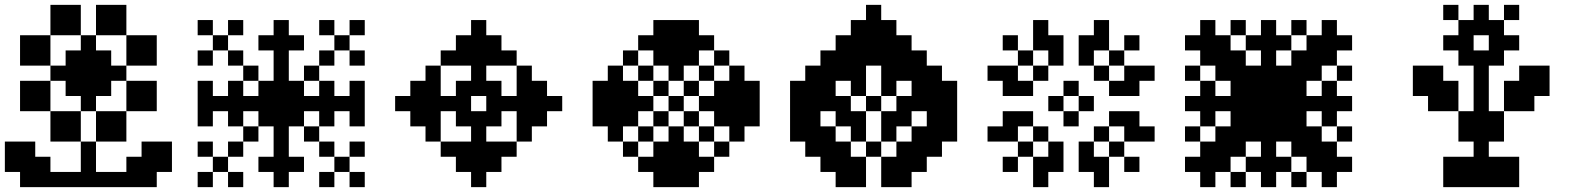

<svg xmlns="http://www.w3.org/2000/svg" viewBox="-20 -770 6516 790"><path d="M187.5 -500H250V-437.5H187.5ZM250 -562.5H312.5V-500H250ZM250 -500H312.5V-437.5H250ZM250 -437.5H312.5V-375H250ZM312.5 -625H375V-562.5H312.5ZM312.5 -562.5H375V-500H312.5ZM312.5 -500H375V-437.5H312.5ZM312.5 -437.5H375V-375H312.5ZM312.5 -375H375V-312.5H312.5ZM375 -562.5H437.5V-500H375ZM375 -500H437.5V-437.5H375ZM375 -437.5H437.5V-375H375ZM437.5 -500H500V-437.5H437.5ZM250 -687.5H312.5V-625H250ZM250 -750H312.5V-687.5H250ZM187.5 -750H250V-687.5H187.5ZM187.5 -687.5H250V-625H187.5ZM375 -687.5H437.5V-625H375ZM375 -750H437.5V-687.5H375ZM437.5 -750H500V-687.5H437.5ZM437.5 -687.5H500V-625H437.5ZM125 -562.5H187.5V-500H125ZM62.5 -562.5H125V-500H62.5ZM125 -625H187.5V-562.5H125ZM62.5 -625H125V-562.5H62.5ZM125 -437.5H187.5V-375H125ZM62.5 -437.5H125V-375H62.5ZM125 -375H187.5V-312.5H125ZM62.5 -375H125V-312.5H62.5ZM250 -312.5H312.5V-250H250ZM187.5 -312.5H250V-250H187.5ZM375 -312.5H437.5V-250H375ZM437.5 -312.5H500V-250H437.5ZM500 -562.5H562.5V-500H500ZM562.5 -562.5H625V-500H562.5ZM500 -625H562.5V-562.5H500ZM562.5 -625H625V-562.5H562.5ZM500 -437.5H562.5V-375H500ZM562.5 -437.5H625V-375H562.5ZM500 -375H562.5V-312.5H500ZM562.5 -375H625V-312.5H562.5ZM375 -250H437.5V-187.5H375ZM437.5 -250H500V-187.5H437.5ZM250 -250H312.5V-187.5H250ZM187.5 -250H250V-187.5H187.5ZM312.5 -62.5H375V0H312.5ZM250 -62.5H312.5V0H250ZM187.5 -62.5H250V0H187.5ZM125 -62.5H187.5V0H125ZM375 -62.5H437.5V0H375ZM500 -62.5H562.5V0H500ZM62.5 -125H125V-62.5H62.5ZM562.5 -125H625V-62.5H562.5ZM62.5 -187.5H125V-125H62.5ZM0 -125H62.5V-62.5H0ZM0 -187.5H62.5V-125H0ZM62.5 -62.5H125V0H62.5ZM125 -125H187.5V-62.5H125ZM562.5 -187.5H625V-125H562.5ZM625 -125H687.5V-62.5H625ZM625 -187.5H687.5V-125H625ZM500 -125H562.5V-62.5H500ZM562.5 -62.5H625V0H562.5ZM437.5 -62.5H500V0H437.5ZM312.5 -187.5H375V-125H312.5ZM312.5 -125H375V-62.5H312.5Z M1105.8 -687.5H1168.3V-625H1105.8ZM1105.8 -625H1168.3V-562.5H1105.8ZM1105.8 -562.5H1168.3V-500H1105.8ZM1105.8 -500H1168.3V-437.5H1105.8ZM1105.8 -437.5H1168.3V-375H1105.8ZM1105.8 -375H1168.3V-312.5H1105.8ZM1105.8 -312.5H1168.3V-250H1105.8ZM1105.8 -250H1168.3V-187.5H1105.8ZM1105.8 -187.5H1168.3V-125H1105.8ZM1105.8 -125H1168.3V-62.5H1105.8ZM1105.8 -62.5H1168.3V0H1105.8ZM1168.3 -375H1230.8V-312.5H1168.3ZM1043.3 -375H1105.8V-312.5H1043.3ZM1043.3 -437.5H1105.8V-375H1043.3ZM1168.3 -437.5H1230.8V-375H1168.3ZM1168.3 -312.5H1230.8V-250H1168.3ZM1043.3 -312.5H1105.8V-250H1043.3ZM980.8 -250H1043.3V-187.5H980.8ZM918.3 -187.5H980.8V-125H918.3ZM855.8 -125H918.3V-62.5H855.8ZM1230.8 -250H1293.3V-187.5H1230.8ZM1293.3 -187.5H1355.8V-125H1293.3ZM1355.8 -125H1418.3V-62.5H1355.8ZM1230.8 -500H1293.3V-437.5H1230.8ZM1293.3 -562.5H1355.8V-500H1293.3ZM1355.8 -625H1418.3V-562.5H1355.8ZM980.8 -500H1043.3V-437.5H980.8ZM918.3 -562.5H980.8V-500H918.3ZM855.8 -625H918.3V-562.5H855.8ZM980.8 -375H1043.3V-312.5H980.8ZM918.3 -375H980.8V-312.5H918.3ZM855.8 -375H918.3V-312.5H855.8ZM793.3 -375H855.8V-312.5H793.3ZM1230.8 -375H1293.3V-312.5H1230.8ZM1293.3 -375H1355.8V-312.5H1293.3ZM1355.8 -375H1418.3V-312.5H1355.8ZM1418.3 -375H1480.8V-312.5H1418.3ZM1043.3 -125H1105.8V-62.5H1043.3ZM1168.3 -125H1230.8V-62.5H1168.3ZM1043.3 -625H1105.8V-562.5H1043.3ZM1168.3 -625H1230.8V-562.5H1168.3ZM918.3 -437.5H980.8V-375H918.3ZM918.3 -312.5H980.8V-250H918.3ZM1293.3 -437.5H1355.8V-375H1293.3ZM1293.3 -312.5H1355.8V-250H1293.3ZM1418.3 -437.5H1480.8V-375H1418.3ZM1418.3 -312.5H1480.8V-250H1418.3ZM793.3 -437.5H855.8V-375H793.3ZM793.3 -312.5H855.8V-250H793.3ZM918.3 -62.5H980.8V0H918.3ZM793.3 -187.5H855.8V-125H793.3ZM1293.3 -62.5H1355.8V0H1293.3ZM1418.3 -187.5H1480.8V-125H1418.3ZM1418.3 -62.5H1480.8V0H1418.3ZM793.3 -62.5H855.8V0H793.3ZM793.3 -562.5H855.8V-500H793.3ZM918.3 -687.5H980.8V-625H918.3ZM793.3 -687.5H855.8V-625H793.3ZM1293.3 -687.5H1355.8V-625H1293.3ZM1418.3 -687.5H1480.8V-625H1418.3ZM1418.3 -562.5H1480.8V-500H1418.3Z M1605.8 -375H1668.3V-312.5H1605.8ZM1668.3 -437.5H1730.8V-375H1668.3ZM1668.3 -375H1730.8V-312.5H1668.3ZM1668.3 -312.5H1730.8V-250H1668.3ZM1730.8 -375H1793.3V-312.5H1730.8ZM1793.3 -375H1855.8V-312.5H1793.3ZM1855.8 -375H1918.3V-312.5H1855.8ZM1980.8 -375H2043.3V-312.5H1980.8ZM2168.3 -375H2230.8V-312.5H2168.3ZM2043.3 -375H2105.8V-312.5H2043.3ZM2105.8 -375H2168.3V-312.5H2105.8ZM1980.8 -687.5V-625H1918.3V-687.5ZM2043.3 -625V-562.5H1980.8V-625ZM1980.8 -625V-562.5H1918.3V-625ZM1918.3 -625V-562.5H1855.8V-625ZM2105.8 -562.5V-500H2043.3V-562.5ZM2043.3 -562.5V-500H1980.8V-562.5ZM1918.3 -562.5V-500H1855.8V-562.5ZM1855.8 -562.5V-500H1793.3V-562.5ZM1980.8 -562.5V-500H1918.3V-562.5ZM1980.8 -500V-437.5H1918.3V-500ZM1980.8 -437.5V-375H1918.3V-437.5ZM1980.8 0H1918.3V-62.5H1980.8ZM2043.3 -62.5H1980.8V-125H2043.3ZM1980.8 -62.5H1918.3V-125H1980.8ZM1918.3 -62.5H1855.8V-125H1918.3ZM2105.8 -125H2043.3V-187.5H2105.8ZM2043.3 -125H1980.8V-187.5H2043.3ZM1980.8 -125H1918.3V-187.5H1980.8ZM1918.3 -125H1855.8V-187.5H1918.3ZM1855.8 -125H1793.3V-187.5H1855.8ZM1980.8 -187.5H1918.3V-250H1980.8ZM1980.8 -250H1918.3V-312.5H1980.8ZM2105.8 -500H2168.3V-437.5H2105.8ZM2105.8 -437.5H2168.3V-375H2105.8ZM2105.8 -312.5H2168.3V-250H2105.8ZM2105.8 -250H2168.3V-187.5H2105.8ZM2168.3 -312.5H2230.8V-250H2168.3ZM2168.3 -437.5H2230.8V-375H2168.3ZM2230.8 -375H2293.3V-312.5H2230.8ZM1730.8 -500H1793.3V-437.5H1730.8ZM1730.8 -437.5H1793.3V-375H1730.8ZM1730.8 -312.5H1793.3V-250H1730.8ZM1730.8 -250H1793.3V-187.5H1730.8ZM1855.8 -437.5H1918.3V-375H1855.8ZM1855.8 -312.5H1918.3V-250H1855.8ZM1980.8 -312.5H2043.3V-250H1980.8ZM1980.8 -437.5H2043.3V-375H1980.8Z M2543.3 -187.5H2605.8V-125H2543.3ZM2605.8 -250H2668.3V-187.5H2605.8ZM2668.3 -312.5H2730.8V-250H2668.3ZM2730.8 -375H2793.3V-312.5H2730.8ZM2793.3 -437.5H2855.8V-375H2793.3ZM2855.8 -500H2918.3V-437.5H2855.8ZM2918.3 -562.5H2980.8V-500H2918.3ZM2543.3 -562.5H2605.8V-500H2543.3ZM2605.8 -500H2668.3V-437.5H2605.8ZM2668.3 -437.5H2730.8V-375H2668.3ZM2793.3 -312.5H2855.8V-250H2793.3ZM2855.8 -250H2918.3V-187.5H2855.8ZM2918.3 -187.5H2980.8V-125H2918.3ZM2855.8 -375H2918.3V-312.5H2855.8ZM2918.3 -375H2980.8V-312.5H2918.3ZM2918.3 -437.5H2980.8V-375H2918.3ZM2918.3 -312.5H2980.8V-250H2918.3ZM2980.8 -312.5H3043.3V-250H2980.8ZM2980.8 -250H3043.3V-187.5H2980.8ZM2980.8 -375H3043.3V-312.5H2980.8ZM2980.8 -437.5H3043.3V-375H2980.8ZM2980.8 -500H3043.3V-437.5H2980.8ZM3043.3 -437.5H3105.8V-375H3043.3ZM3043.3 -375H3105.8V-312.5H3043.3ZM3043.3 -312.5H3105.8V-250H3043.3ZM2730.8 -500H2793.3V-437.5H2730.8ZM2730.8 -562.5H2793.3V-500H2730.8ZM2793.3 -562.5H2855.8V-500H2793.3ZM2668.3 -562.5H2730.8V-500H2668.3ZM2668.3 -625H2730.8V-562.5H2668.3ZM2605.8 -625H2668.3V-562.5H2605.8ZM2730.8 -625H2793.3V-562.5H2730.8ZM2793.3 -625H2855.8V-562.5H2793.3ZM2855.8 -625H2918.3V-562.5H2855.8ZM2793.3 -687.5H2855.8V-625H2793.3ZM2730.8 -687.5H2793.3V-625H2730.8ZM2668.3 -687.5H2730.8V-625H2668.3ZM2730.8 -250H2793.3V-187.5H2730.8ZM2730.8 -187.5H2793.3V-125H2730.8ZM2793.3 -187.5H2855.8V-125H2793.3ZM2668.3 -187.5H2730.8V-125H2668.3ZM2668.3 -125H2730.8V-62.5H2668.3ZM2730.8 -125H2793.3V-62.5H2730.8ZM2793.3 -125H2855.8V-62.5H2793.3ZM2855.8 -125H2918.3V-62.5H2855.8ZM2605.8 -125H2668.3V-62.5H2605.8ZM2668.3 -62.5H2730.8V0H2668.3ZM2793.3 -62.5H2855.8V0H2793.3ZM2730.8 -62.5H2793.3V0H2730.8ZM2605.8 -375H2668.3V-312.5H2605.8ZM2543.3 -375H2605.8V-312.5H2543.3ZM2543.3 -437.5H2605.8V-375H2543.3ZM2543.3 -312.5H2605.8V-250H2543.3ZM2480.8 -312.5H2543.3V-250H2480.8ZM2480.8 -375H2543.3V-312.5H2480.8ZM2480.8 -437.5H2543.3V-375H2480.8ZM2480.8 -500H2543.3V-437.5H2480.8ZM2480.8 -250H2543.3V-187.5H2480.8ZM2418.3 -312.5H2480.8V-250H2418.3ZM2418.3 -375H2480.8V-312.5H2418.3ZM2418.3 -437.5H2480.8V-375H2418.3Z M3480.8 -62.5H3543.3V0H3480.8ZM3605.8 -62.5H3668.3V0H3605.8ZM3418.3 -125H3480.8V-62.5H3418.3ZM3480.8 -125H3543.3V-62.5H3480.8ZM3605.8 -125H3668.3V-62.5H3605.8ZM3668.3 -125H3730.8V-62.5H3668.3ZM3355.8 -187.5H3418.3V-125H3355.8ZM3418.3 -187.5H3480.8V-125H3418.3ZM3730.8 -187.5H3793.3V-125H3730.8ZM3668.3 -187.5H3730.8V-125H3668.3ZM3480.8 -250H3543.3V-187.5H3480.8ZM3355.8 -250H3418.3V-187.5H3355.8ZM3293.3 -250H3355.8V-187.5H3293.3ZM3605.8 -250H3668.3V-187.5H3605.8ZM3730.8 -250H3793.3V-187.5H3730.8ZM3793.3 -250H3855.8V-187.5H3793.3ZM3605.8 -312.5H3668.3V-250H3605.8ZM3668.3 -312.5H3730.8V-250H3668.3ZM3793.3 -312.5H3855.8V-250H3793.3ZM3855.8 -312.5H3918.3V-250H3855.8ZM3480.8 -312.5H3543.3V-250H3480.8ZM3418.3 -312.5H3480.8V-250H3418.3ZM3293.3 -312.5H3355.8V-250H3293.3ZM3230.8 -312.5H3293.3V-250H3230.8ZM3230.8 -375H3293.3V-312.5H3230.8ZM3230.8 -437.5H3293.3V-375H3230.8ZM3855.8 -375H3918.3V-312.5H3855.8ZM3855.8 -437.5H3918.3V-375H3855.8ZM3480.8 -687.5H3543.3V-625H3480.8ZM3418.3 -625H3480.8V-562.5H3418.3ZM3355.8 -562.5H3418.3V-500H3355.8ZM3293.3 -500H3355.8V-437.5H3293.3ZM3605.8 -687.5H3668.3V-625H3605.8ZM3668.3 -625H3730.8V-562.5H3668.3ZM3730.8 -562.5H3793.3V-500H3730.8ZM3793.3 -500H3855.8V-437.5H3793.3ZM3480.8 -562.5H3543.3V-500H3480.8ZM3480.8 -625H3543.3V-562.5H3480.8ZM3418.3 -562.5H3480.8V-500H3418.3ZM3418.3 -375H3480.8V-312.5H3418.3ZM3355.8 -437.5H3418.3V-375H3355.8ZM3355.8 -500H3418.3V-437.5H3355.8ZM3293.3 -437.5H3355.8V-375H3293.3ZM3293.3 -375H3355.8V-312.5H3293.3ZM3355.8 -375H3418.3V-312.5H3355.8ZM3605.8 -625H3668.3V-562.5H3605.8ZM3605.8 -562.5H3668.3V-500H3605.8ZM3605.8 -500H3668.3V-437.5H3605.8ZM3668.3 -375H3730.8V-312.5H3668.3ZM3730.8 -500H3793.3V-437.5H3730.8ZM3730.8 -437.5H3793.3V-375H3730.8ZM3730.8 -375H3793.3V-312.5H3730.8ZM3793.3 -375H3855.8V-312.5H3793.3ZM3793.3 -437.5H3855.8V-375H3793.3ZM3855.8 -250H3918.3V-187.5H3855.8ZM3230.8 -250H3293.3V-187.5H3230.8ZM3293.3 -187.5H3355.8V-125H3293.3ZM3355.8 -125H3418.3V-62.5H3355.8ZM3418.3 -62.5H3480.8V0H3418.3ZM3668.3 -62.5H3730.8V0H3668.3ZM3730.8 -125H3793.3V-62.5H3730.8ZM3793.3 -187.5H3855.8V-125H3793.3ZM3668.3 -562.5H3730.8V-500H3668.3ZM3543.3 -187.5H3605.8V-125H3543.3ZM3543.3 -687.5H3605.8V-625H3543.3ZM3543.3 -750H3605.8V-687.5H3543.3ZM3543.3 -625H3605.8V-562.5H3543.3ZM3543.3 -562.5H3605.8V-500H3543.3ZM3480.8 -437.5H3543.3V-375H3480.8ZM3418.3 -500H3480.8V-437.5H3418.3ZM3480.8 -500H3543.3V-437.5H3480.8ZM3605.8 -437.5H3668.3V-375H3605.8ZM3668.3 -500H3730.8V-437.5H3668.3ZM3543.3 -375H3605.8V-312.5H3543.3Z M4293.3 -187.5H4355.8V-125H4293.3ZM4293.3 -125H4355.8V-62.5H4293.3ZM4105.8 -250H4168.3V-187.5H4105.8ZM4043.3 -250H4105.8V-187.5H4043.3ZM4230.8 -125H4293.3V-62.5H4230.8ZM4230.8 -62.5H4293.3V0H4230.8ZM4230.8 -250H4293.3V-187.5H4230.8ZM4168.3 -187.5H4230.8V-125H4168.3ZM4105.8 -125H4168.3V-62.5H4105.8ZM4168.3 -312.5H4230.8V-250H4168.3ZM4105.8 -312.5H4168.3V-250H4105.8ZM4480.8 -187.5V-125H4418.3V-187.5ZM4480.8 -125V-62.5H4418.3V-125ZM4668.3 -250V-187.5H4605.8V-250ZM4730.8 -250V-187.5H4668.3V-250ZM4543.3 -125V-62.5H4480.8V-125ZM4543.3 -62.5V0H4480.8V-62.5ZM4543.3 -250V-187.5H4480.8V-250ZM4605.8 -187.5V-125H4543.3V-187.5ZM4668.3 -125V-62.5H4605.8V-125ZM4605.8 -312.5V-250H4543.3V-312.5ZM4668.3 -312.5V-250H4605.8V-312.5ZM4293.3 -500V-562.5H4355.8V-500ZM4293.3 -562.5V-625H4355.8V-562.5ZM4105.8 -437.5V-500H4168.3V-437.5ZM4043.3 -437.5V-500H4105.8V-437.5ZM4230.8 -562.5V-625H4293.3V-562.5ZM4230.8 -625V-687.5H4293.3V-625ZM4230.8 -437.5V-500H4293.3V-437.5ZM4168.3 -500V-562.5H4230.8V-500ZM4105.8 -562.5V-625H4168.3V-562.5ZM4168.3 -375V-437.5H4230.8V-375ZM4105.8 -375V-437.5H4168.3V-375ZM4480.8 -500H4418.3V-562.5H4480.8ZM4480.8 -562.5H4418.3V-625H4480.8ZM4668.3 -437.5H4605.8V-500H4668.3ZM4730.8 -437.5H4668.3V-500H4730.8ZM4543.3 -562.5H4480.8V-625H4543.3ZM4543.3 -625H4480.8V-687.5H4543.3ZM4543.3 -437.5H4480.8V-500H4543.3ZM4605.8 -500H4543.3V-562.5H4605.8ZM4668.3 -562.5H4605.8V-625H4668.3ZM4605.8 -375H4543.3V-437.5H4605.8ZM4668.3 -375H4605.8V-437.5H4668.3ZM4355.8 -312.5H4418.3V-250H4355.8ZM4293.3 -375H4355.8V-312.5H4293.3ZM4355.8 -437.5H4418.3V-375H4355.8ZM4418.3 -375H4480.8V-312.5H4418.3Z M5105.8 -437.5H5168.3V-375H5105.8ZM5105.8 -375H5168.3V-312.5H5105.8ZM5168.3 -375H5230.8V-312.5H5168.3ZM5168.3 -437.5H5230.8V-375H5168.3ZM5105.8 -500H5168.3V-437.5H5105.8ZM5043.3 -437.5H5105.8V-375H5043.3ZM5043.3 -500H5105.8V-437.5H5043.3ZM5043.3 -562.5H5105.8V-500H5043.3ZM4980.8 -562.5H5043.3V-500H4980.8ZM4980.8 -500H5043.3V-437.5H4980.8ZM4980.8 -625H5043.3V-562.5H4980.8ZM4918.3 -562.5H4980.8V-500H4918.3ZM5230.8 -437.5H5293.3V-375H5230.8ZM5230.8 -375H5293.3V-312.5H5230.8ZM5230.8 -312.5H5293.3V-250H5230.8ZM5168.3 -312.5H5230.8V-250H5168.3ZM5105.8 -312.5H5168.3V-250H5105.8ZM5230.8 -500H5293.3V-437.5H5230.8ZM5293.3 -500H5355.8V-437.5H5293.3ZM5293.3 -437.5H5355.8V-375H5293.3ZM5293.3 -562.5H5355.8V-500H5293.3ZM5355.8 -562.5H5418.3V-500H5355.8ZM5355.8 -500H5418.3V-437.5H5355.8ZM5355.8 -625H5418.3V-562.5H5355.8ZM5418.3 -562.5H5480.8V-500H5418.3ZM5293.3 -312.5H5355.8V-250H5293.3ZM5230.8 -250H5293.3V-187.5H5230.8ZM5293.3 -250H5355.8V-187.5H5293.3ZM5355.8 -250H5418.3V-187.5H5355.8ZM5293.3 -187.5H5355.8V-125H5293.3ZM5355.8 -187.5H5418.3V-125H5355.8ZM5418.3 -187.5H5480.8V-125H5418.3ZM5355.8 -125H5418.3V-62.5H5355.8ZM5043.3 -312.5H5105.8V-250H5043.3ZM5043.3 -250H5105.8V-187.5H5043.3ZM5105.8 -250H5168.3V-187.5H5105.8ZM4980.8 -250H5043.3V-187.5H4980.8ZM4980.8 -187.5H5043.3V-125H4980.8ZM5043.3 -187.5H5105.8V-125H5043.3ZM4918.3 -187.5H4980.8V-125H4918.3ZM4980.8 -125H5043.3V-62.5H4980.8ZM5418.3 -625H5480.8V-562.5H5418.3ZM5480.8 -625H5543.3V-562.5H5480.8ZM5418.3 -687.5H5480.8V-625H5418.3ZM4918.3 -625H4980.8V-562.5H4918.3ZM4918.3 -687.5H4980.8V-625H4918.3ZM4855.8 -625H4918.3V-562.5H4855.8ZM4918.3 -125H4980.8V-62.5H4918.3ZM4918.3 -62.5H4980.8V0H4918.3ZM4855.8 -125H4918.3V-62.5H4855.8ZM5168.3 -687.5H5230.8V-625H5168.3ZM5168.3 -625H5230.8V-562.5H5168.3ZM5168.3 -562.5H5230.8V-500H5168.3ZM5168.3 -500H5230.8V-437.5H5168.3ZM5168.3 -250H5230.8V-187.5H5168.3ZM5168.3 -187.5H5230.8V-125H5168.3ZM5168.3 -125H5230.8V-62.5H5168.3ZM5168.3 -62.5H5230.8V0H5168.3ZM4855.8 -375H4918.3V-312.5H4855.8ZM4918.3 -375H4980.8V-312.5H4918.3ZM4980.8 -375H5043.3V-312.5H4980.8ZM5043.3 -375H5105.8V-312.5H5043.3ZM5293.3 -375H5355.8V-312.5H5293.3ZM5355.8 -375H5418.3V-312.5H5355.8ZM5418.3 -375H5480.8V-312.5H5418.3ZM5480.8 -375H5543.3V-312.5H5480.8ZM4855.8 -500H4918.3V-437.5H4855.8ZM5043.3 -687.5H5105.8V-625H5043.3ZM5293.3 -687.5H5355.8V-625H5293.3ZM5480.8 -500H5543.3V-437.5H5480.8ZM5480.8 -250H5543.3V-187.5H5480.8ZM5293.3 -62.5H5355.8V0H5293.3ZM5043.3 -62.5H5105.8V0H5043.3ZM4855.8 -250H4918.3V-187.5H4855.8ZM4918.3 -312.5H4980.8V-250H4918.3ZM4918.3 -437.5H4980.8V-375H4918.3ZM5105.8 -625H5168.3V-562.5H5105.8ZM5230.8 -625H5293.3V-562.5H5230.8ZM5418.3 -437.5H5480.8V-375H5418.3ZM5418.3 -312.5H5480.8V-250H5418.3ZM5230.8 -125H5293.3V-62.5H5230.8ZM5105.8 -125H5168.3V-62.5H5105.8ZM5480.8 -125H5543.3V-62.5H5480.8ZM5418.3 -125H5480.8V-62.5H5418.3ZM5418.3 -62.5H5480.8V0H5418.3Z M5918.3 -62.5H5980.8V0H5918.3ZM5980.8 -62.5H6043.3V0H5980.8ZM6043.3 -62.5H6105.8V0H6043.3ZM6105.8 -62.5H6168.3V0H6105.8ZM6168.3 -62.5H6230.8V0H6168.3ZM6043.3 -125H6105.8V-62.5H6043.3ZM6043.3 -187.5H6105.8V-125H6043.3ZM6043.3 -250H6105.8V-187.5H6043.3ZM6043.3 -312.5H6105.8V-250H6043.3ZM6043.3 -375H6105.8V-312.5H6043.3ZM6043.3 -437.5H6105.8V-375H6043.3ZM6043.3 -500H6105.8V-437.5H6043.3ZM6105.8 -562.5H6168.3V-500H6105.8ZM6105.8 -625H6168.3V-562.5H6105.8ZM5980.8 -625H6043.3V-562.5H5980.8ZM5980.8 -562.5H6043.3V-500H5980.8ZM6043.3 -562.5H6105.8V-500H6043.3ZM5980.8 -687.5H6043.3V-625H5980.8ZM6043.3 -687.5H6105.8V-625H6043.3ZM6105.8 -687.5H6168.3V-625H6105.8ZM5918.3 -625H5980.8V-562.5H5918.3ZM6168.3 -625H6230.8V-562.5H6168.3ZM6043.3 -750H6105.8V-687.5H6043.3ZM5918.3 -750H5980.8V-687.5H5918.3ZM6168.3 -750H6230.8V-687.5H6168.3ZM5980.8 -250H6043.3V-187.5H5980.8ZM6105.8 -250H6168.3V-187.5H6105.8ZM6230.8 -437.5H6293.3V-375H6230.8ZM6293.3 -437.5H6355.8V-375H6293.3ZM5918.3 -125H5980.8V-62.5H5918.3ZM5980.8 -125H6043.3V-62.5H5980.8ZM6105.8 -125H6168.3V-62.5H6105.8ZM6168.3 -125H6230.8V-62.5H6168.3ZM5980.8 -312.5H6043.3V-250H5980.8ZM6105.8 -312.5H6168.3V-250H6105.8ZM5918.3 -375H5980.8V-312.5H5918.3ZM5855.8 -375H5918.3V-312.5H5855.8ZM5918.3 -437.5H5980.8V-375H5918.3ZM5855.8 -437.5H5918.3V-375H5855.8ZM5855.8 -500H5918.3V-437.5H5855.8ZM5793.3 -500H5855.8V-437.5H5793.3ZM5793.3 -437.5H5855.8V-375H5793.3ZM6168.3 -375H6230.8V-312.5H6168.3ZM6230.8 -375H6293.3V-312.5H6230.8ZM6168.3 -437.5H6230.8V-375H6168.3ZM6230.8 -500H6293.3V-437.5H6230.8ZM6293.3 -500H6355.8V-437.5H6293.3Z"/></svg>

Font: Yarndings 12
Style: Regular
Weight: 400
Designer: Sarah Cadigan-Fried
Version: Version 1.000; ttfautohint (v1.8.4.7-5d5b)